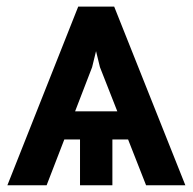

<svg xmlns="http://www.w3.org/2000/svg" viewBox="-20 -553 575 573"><path d="M416 0 362.3 -136.7H315.4V0H218.8V-136.7H171.9L119.1 0H2L213.4 -533.2H320.8L533.2 0ZM254.9 -352.5 204.1 -220.7H330.1L278.3 -352.5L266.6 -400.4Z"/></svg>

Font: Inter Tight Medium
Style: Regular
Weight: 500
Designer: Rasmus Andersson
Foundry: rsms
Version: Version 3.004; ttfautohint (v1.8.4.7-5d5b)